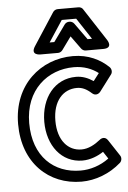

<svg xmlns="http://www.w3.org/2000/svg" viewBox="-55 -784 574 862"><g transform="rotate(-5 232.0 -353.5)"><path d="M66 -245C66 -395 169 -478 287 -478C333 -478 369 -463 397 -442L371 -408C347 -424 322 -434 293 -434C197 -434 134 -353 134 -245C134 -138 196 -57 290 -57C327 -57 361 -72 385 -88L406 -56C367 -27 321 -13 278 -13C158 -13 66 -94 66 -245ZM16 -245C16 -70 130 37 278 37C340 37 405 13 456 -32C465 -40 467 -55 460 -65L412 -138C400 -156 383 -150 375 -143C350 -123 321 -107 290 -107C230 -107 184 -156 184 -245C184 -335 231 -384 293 -384C316 -384 336 -375 359 -354C374 -341 389 -349 396 -358L451 -431C458 -440 457 -455 448 -464C411 -500 357 -528 287 -528C143 -528 16 -423 16 -245ZM189 -598 252 -694H317L380 -598H360L307 -672C302 -679 294 -683 287 -683H283C275 -683 267 -678 263 -672L210 -598ZM122 -587C96 -547 143 -548 143 -548H223C230 -548 238 -552 243 -559L285 -617L327 -559C331 -553 339 -548 347 -548H426C474 -548 447 -587 447 -587L352 -733C348 -740 340 -744 331 -744H238C230 -744 222 -740 217 -733Z"/></g></svg>

Font: Falling Sky
Style: Ou
Weight: 400
Designer: Paul D. Hunt
Foundry: Adobe Systems Incorporated
Version: Version 1.02